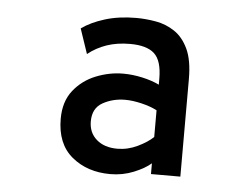

<svg xmlns="http://www.w3.org/2000/svg" viewBox="-40 -760 695 534"><g transform="rotate(5 308.0 -492.5)"><path d="M285.5 -273Q221 -273 178 -308.8Q135 -344.5 135 -414.5Q135 -462.5 159.5 -493.5Q184 -524.5 221.5 -539.5Q259 -554.5 297.5 -554.5Q323.5 -554.5 350.8 -548.5Q378 -542.5 398.5 -532.5V-549Q398.5 -599.5 377.2 -619Q356 -638.5 309.5 -638.5Q273 -638.5 244 -628.5Q215 -618.5 192 -600L168.5 -669.5Q194 -688 232.8 -700Q271.5 -712 320 -712Q347 -712 375.2 -707Q403.5 -702 427.2 -686.2Q451 -670.5 465.8 -639.2Q480.5 -608 480.5 -555V-283H398.5V-313Q381.5 -298 350.8 -285.5Q320 -273 285.5 -273ZM299 -345Q328 -345 355.5 -358.2Q383 -371.5 398.5 -386.5V-461Q380.5 -470.5 355.2 -476.5Q330 -482.5 309.5 -482.5Q275 -482.5 247 -467Q219 -451.5 219 -414.5Q219 -383 240.8 -364Q262.5 -345 299 -345Z"/></g></svg>

Font: Overpass Mono Medium
Style: Regular
Weight: 500
Monospace: yes
Designer: Delve Withrington, Dave Bailey
Foundry: Delve Fonts LLC
Version: Version 4.000